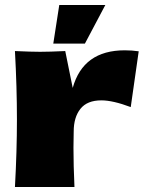

<svg xmlns="http://www.w3.org/2000/svg" viewBox="-20 -751 617 771"><path d="M272 -398Q314 -549 481 -549Q510 -549 537 -545L505 -321Q433 -348 387 -348Q330 -348 303 -314Q276 -280 276 -223V-224L275 -158Q275 -87 279 0H40Q48 -144 48 -272Q48 -400 40 -546Q106 -543 141 -543Q178 -543 242 -546ZM321 -576H194L218 -731H403Z"/></svg>

Font: Mantou Sans
Style: Regular
Weight: 400
Designer: Mant0u / artakana
Foundry: Mant0u / artakana
Version: Version 1.001;October 22, 2023;FontCreator 14.0.0.2901 64-bi